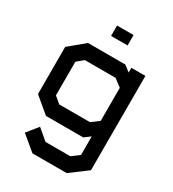

<svg xmlns="http://www.w3.org/2000/svg" viewBox="-206 -756 978 1088"><g transform="rotate(30 283.0 -211.5)"><path d="M405 222H181L85 142L143 70L213 129H375L424 92V-29L385 0H141L40 -85V-393L141 -477H385L424 -447V-478H516V139ZM424 -347 375 -384H174L132 -349V-129L174 -94H375L424 -131ZM234 -645H342V-577H234Z"/></g></svg>

Font: Turret Road
Style: Bold
Weight: 700
Designer: Noponies
Foundry: Noponies
Version: Version 1.001; ttfautohint (v1.8)